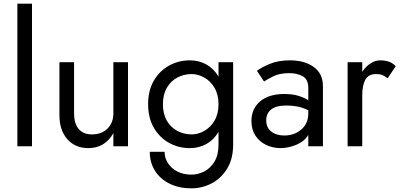

<svg xmlns="http://www.w3.org/2000/svg" viewBox="-20 -800 2189 1050"><path d="M75 -780H155V0H75Z M385 -180Q385 -125 410 -95Q435 -65 483 -65Q536 -65 568 -97Q600 -129 600 -180V-460H680V0H600V-72Q554 10 463 10Q391 10 348 -39Q305 -88 305 -170V-460H385Z M799 30H880Q880 63 898 91.5Q916 120 949 137.5Q982 155 1027 155Q1062 155 1096 138Q1130 121 1152.5 84.5Q1175 48 1175 -10V-79Q1150 -36 1109.5 -13Q1069 10 1018 10Q956 10 904 -19Q852 -48 821 -102Q790 -156 790 -230Q790 -305 821 -358.5Q852 -412 904 -441Q956 -470 1018 -470Q1069 -470 1109.5 -447Q1150 -424 1175 -381V-460H1255V-10Q1255 69 1222 122.5Q1189 176 1137 203Q1085 230 1027 230Q960 230 908.5 205Q857 180 828 134.5Q799 89 799 30ZM871 -230Q871 -177 892.5 -140Q914 -103 950 -84Q986 -65 1028 -65Q1063 -65 1097 -84Q1131 -103 1153 -140Q1175 -177 1175 -230Q1175 -283 1153 -320Q1131 -357 1097 -376Q1063 -395 1028 -395Q986 -395 950 -376Q914 -357 892.5 -320Q871 -283 871 -230Z M1424 -354 1385 -413Q1411 -432 1456.5 -451Q1502 -470 1566 -470Q1646 -470 1696 -433.5Q1746 -397 1746 -330V0H1666V-62Q1644 -26 1600 -8Q1556 10 1514 10Q1472 10 1435.5 -7.5Q1399 -25 1377 -58Q1355 -91 1355 -138Q1355 -205 1402.5 -245.5Q1450 -286 1535 -286Q1581 -286 1613.5 -275.5Q1646 -265 1666 -252V-319Q1666 -366 1635.5 -383Q1605 -400 1562 -400Q1510 -400 1475 -383Q1440 -366 1424 -354ZM1436 -142Q1436 -102 1463.5 -80.5Q1491 -59 1535 -59Q1590 -59 1628 -92Q1666 -125 1666 -180V-197Q1638 -211 1609 -217Q1580 -223 1548 -223Q1490 -223 1463 -201.5Q1436 -180 1436 -142Z M2100 -372Q2084 -384 2071 -389.5Q2058 -395 2038 -395Q1993 -395 1977 -362.5Q1961 -330 1961 -280V0H1881V-460H1961V-407Q1980 -436 2006 -453Q2032 -470 2058 -470Q2083 -470 2104.5 -463.5Q2126 -457 2144 -438Z"/></svg>

Font: Jost
Style: Regular
Weight: 400
Version: Version 3.500